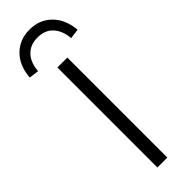

<svg xmlns="http://www.w3.org/2000/svg" viewBox="-330 -947 957 957"><g transform="rotate(-45 148.5 -468.5)"><path d="M113 0V-705H183V0ZM32 -760 -20 -767Q-14 -846 32 -891.5Q78 -937 148 -937Q219 -937 265 -890.5Q311 -844 317 -767L265 -760Q261 -814 231.5 -847.5Q202 -881 148 -881Q97 -881 66.5 -849Q36 -817 32 -760Z"/></g></svg>

Font: Nunito Sans 7pt Light
Style: Regular
Weight: 300
Designer: Vernon Adams
Foundry: Vernon Adams
Version: Version 3.101;gftools[0.9.27]